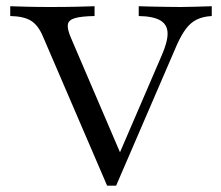

<svg xmlns="http://www.w3.org/2000/svg" viewBox="-20 -591 709 617"><path d="M324.2 5.6 118.5 -472.6Q103.2 -509.7 79.8 -524.2Q56.5 -538.7 12.9 -539.5V-571Q33.9 -570.2 66.9 -569.4Q100 -568.5 141.1 -568.5Q191.1 -568.5 227.4 -569.4Q263.7 -570.2 283.9 -571V-539.5Q241.1 -538.7 220.6 -532.7Q200 -526.6 198 -512.1Q196 -497.6 207.3 -471L371.8 -87.1L354.8 -76.6L500 -413.7Q519.4 -458.1 518.5 -485.1Q517.7 -512.1 495.2 -525.4Q472.6 -538.7 425.8 -539.5V-571Q446.8 -570.2 469 -569.8Q491.1 -569.4 514.1 -569Q537.1 -568.5 560.5 -568.5Q584.7 -568.5 607.7 -569.4Q630.6 -570.2 660.5 -571V-539.5Q632.3 -537.9 612.5 -528.2Q592.7 -518.5 577.8 -498.8Q562.9 -479 548.4 -446.8L353.2 5.6Z"/></svg>

Font: Playfair 12pt
Style: Regular
Weight: 400
Designer: Claus Eggers Sørensen
Foundry: Claus Eggers Sørensen
Version: Version 2.000;gftools[0.9.28]